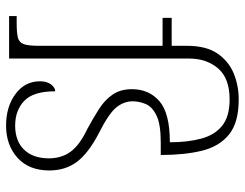

<svg xmlns="http://www.w3.org/2000/svg" viewBox="-107 -690 807 633"><g transform="rotate(90 296.5 -373.5)"><path d="M394 10Q332 10 290 -21Q248 -52 248 -102Q248 -125 258.5 -138.5Q269 -152 281 -152Q281 -80 312.5 -50Q344 -20 394 -20Q445 -20 473.5 -49.5Q502 -79 502 -131Q502 -173 480 -203Q458 -233 405 -258Q370 -277 340 -296Q310 -315 292 -341Q274 -367 274 -405Q274 -461 313.5 -495.5Q353 -530 449 -530Q449 -589 437 -633.5Q425 -678 394.5 -702.5Q364 -727 308 -727Q238 -727 205.5 -689Q173 -651 173 -593V0H33V-25H58Q88 -25 104 -29Q120 -33 125.5 -48.5Q131 -64 131 -98V-506H39V-536H131V-586Q131 -650 156.5 -687Q182 -724 222 -740.5Q262 -757 308 -757Q384 -757 423.5 -725Q463 -693 477 -635.5Q491 -578 491 -500H449Q390 -500 361 -486Q332 -472 323 -450.5Q314 -429 314 -407Q314 -378 334.5 -353Q355 -328 419 -296Q486 -261 514 -223Q542 -185 542 -133Q542 -65 500 -27.5Q458 10 394 10Z"/></g></svg>

Font: Noto Serif Tamil ExtraLight
Style: Regular
Weight: 200
Designer: Indian Type Foundry, Tom Grace, and the Monotype Design Team
Foundry: Monotype Imaging Inc.
Version: Version 2.004; ttfautohint (v1.8.4.7-5d5b)